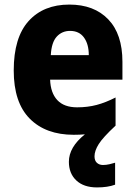

<svg xmlns="http://www.w3.org/2000/svg" viewBox="-20 -579 593 839"><path d="M393 104Q393 123 403.5 132.5Q414 142 430 142Q444 142 459 138.5Q474 135 483 132V228Q467 234 447 237Q427 240 404 240Q346 240 313.5 209.5Q281 179 281 128Q281 64 351 8Q328 10 302 10Q180 10 110 -60.5Q40 -131 40 -271Q40 -415 105 -487Q170 -559 283 -559Q391 -559 453 -494.5Q515 -430 515 -309V-231H199Q201 -173 230.5 -141.5Q260 -110 317 -110Q363 -110 402.5 -120.5Q442 -131 485 -153V-30Q430 21 411.5 50.5Q393 80 393 104ZM286 -444Q251 -444 228 -419Q205 -394 202 -338H368Q368 -386 347 -415Q326 -444 286 -444Z"/></svg>

Font: Noto Sans Telugu SemiCondensed ExtraBold
Style: Regular
Weight: 800
Width: 4
Designer: Jelle Bosma - Monotype Design Team
Foundry: Monotype Imaging Inc.
Version: Version 2.005; ttfautohint (v1.8.4.7-5d5b)